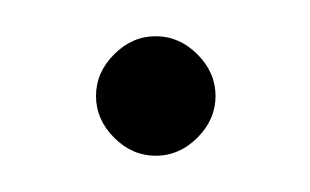

<svg xmlns="http://www.w3.org/2000/svg" viewBox="-20 -368 171 106"><path d="M66 -282Q53 -282 43 -292Q33 -302 33 -315Q33 -328 43 -338Q53 -348 66 -348Q79 -348 89 -338Q99 -328 99 -315Q99 -302 89 -292Q79 -282 66 -282Z"/></svg>

Font: DM Sans 36pt Thin
Style: Regular
Weight: 250
Designer: Colophon Foundry, Jonny Pinhorn
Foundry: Colophon Foundry
Version: Version 4.004;gftools[0.9.30]